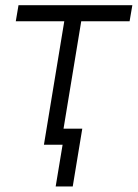

<svg xmlns="http://www.w3.org/2000/svg" viewBox="-20 -542 516 719"><path d="M144.5 0 220.7 -462.4H39.1L49.3 -522.5H475.6L465.3 -462.4H284.2L208 0ZM188.5 156.2 214.4 0H172.9L182.6 -60.1H288.1L252.4 156.2Z"/></svg>

Font: Inter 28pt Light
Style: Italic
Weight: 300
Italic angle: -9.3988°
Designer: Rasmus Andersson
Foundry: rsms
Version: Version 4.001;git-66647c0bb